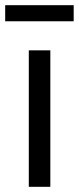

<svg xmlns="http://www.w3.org/2000/svg" viewBox="-48 -720 304 740"><path d="M63 0V-526H146V0ZM-28 -638V-700H236V-638Z"/></svg>

Font: Archivo SemiCondensed
Style: Regular
Weight: 400
Width: 4
Designer: Hector Gatti
Foundry: Omnibus-Type
Version: Version 2.001